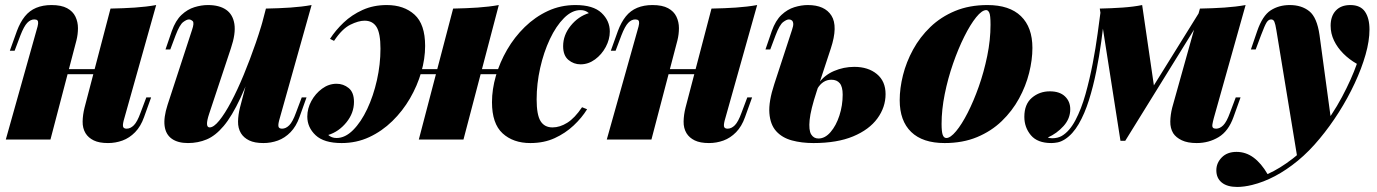

<svg xmlns="http://www.w3.org/2000/svg" viewBox="-20 -553 5456 761"><path d="M149 -279H419V-259H149ZM180 0H3L125 -434Q130 -450 131 -459Q132 -468 128.5 -472Q125 -476 116 -476Q101 -476 88 -462.5Q75 -449 61 -413L38 -352H19L47 -430Q60 -465 78.5 -488Q97 -511 123.5 -522Q150 -533 184 -533Q223 -533 246 -520.5Q269 -508 279 -487Q289 -466 289 -441.5Q289 -417 283 -393ZM473 -85Q466 -62 467.5 -52.5Q469 -43 482 -43Q497 -43 510.5 -56.5Q524 -70 537 -106L560 -167H579L551 -89Q538 -52 515.5 -29Q493 -6 465.5 4Q438 14 408 14Q373 14 351.5 3.5Q330 -7 319 -25Q307 -45 307.5 -71.5Q308 -98 315 -126L418 -519Q470 -520 515 -523Q560 -526 599 -533Z M1006 -354Q967 -237 933 -164.5Q899 -92 866.5 -53.5Q834 -15 799.5 -0.5Q765 14 725 14Q685 14 661 -3Q637 -20 632.5 -53.5Q628 -87 644 -137L741 -434Q751 -463 743.5 -469.5Q736 -476 729 -476Q720 -476 706 -465.5Q692 -455 676 -413L655 -357H636L661 -430Q676 -472 699.5 -494Q723 -516 750.5 -524.5Q778 -533 804 -533Q849 -533 876 -514.5Q903 -496 909 -458Q915 -420 895 -361L809 -102Q791 -48 811 -48Q827 -48 849 -75Q871 -102 896 -149Q921 -196 946 -256.5Q971 -317 994 -383.5Q1017 -450 1034 -516ZM1089 -85Q1082 -62 1083.5 -52.5Q1085 -43 1098 -43Q1113 -43 1126.5 -56.5Q1140 -70 1153 -106L1176 -167H1195L1167 -89Q1154 -52 1131.5 -29Q1109 -6 1081.5 4Q1054 14 1024 14Q989 14 967.5 3.5Q946 -7 935 -25Q923 -45 923.5 -71.5Q924 -98 931 -126L1034 -519Q1086 -520 1131 -523Q1176 -526 1215 -533Z M1611 -279H2001V-259H1611ZM1288 -399Q1310 -433 1342 -463.5Q1374 -494 1417 -513.5Q1460 -533 1513 -533Q1581 -533 1623 -495Q1665 -457 1665 -371Q1665 -320 1649.5 -266.5Q1634 -213 1605 -163Q1576 -113 1535 -73Q1494 -33 1443.5 -9.5Q1393 14 1334 14Q1264 14 1231 -17Q1198 -48 1198 -91Q1198 -123 1214 -152.5Q1230 -182 1256.5 -201.5Q1283 -221 1314 -221Q1341 -221 1362 -204Q1383 -187 1383 -149Q1383 -105 1353 -68Q1323 -31 1281 -18Q1288 -12 1296 -9Q1304 -6 1314 -6Q1348 -6 1379.5 -37.5Q1411 -69 1435.5 -121Q1460 -173 1474 -235.5Q1488 -298 1488 -360Q1488 -421 1472.5 -446Q1457 -471 1425 -471Q1401 -471 1368.5 -455Q1336 -439 1304 -391ZM1776 -519Q1828 -520 1873 -523Q1918 -526 1957 -533L1817 0Q1817 0 1799 0Q1781 0 1755 0Q1729 0 1702.5 0Q1676 0 1658 0Q1640 0 1640 0ZM2281 -513Q2247 -513 2215.5 -481.5Q2184 -450 2159.5 -398Q2135 -346 2121 -283.5Q2107 -221 2107 -159Q2107 -98 2122.5 -73Q2138 -48 2170 -48Q2199 -48 2228.5 -66.5Q2258 -85 2287 -128L2307 -120Q2286 -86 2253.5 -55.5Q2221 -25 2178.5 -5.5Q2136 14 2082 14Q2014 14 1972 -24.5Q1930 -63 1930 -148Q1930 -199 1945.5 -252.5Q1961 -306 1990 -356Q2019 -406 2060 -446Q2101 -486 2151.5 -509.5Q2202 -533 2261 -533Q2331 -533 2364 -502Q2397 -471 2397 -428Q2397 -397 2381 -367Q2365 -337 2338.5 -317.5Q2312 -298 2281 -298Q2254 -298 2233 -315.5Q2212 -333 2212 -370Q2212 -414 2242 -451Q2272 -488 2314 -501Q2307 -507 2299 -510Q2291 -513 2281 -513Z M2531 -279H2801V-259H2531ZM2562 0H2385L2507 -434Q2512 -450 2513 -459Q2514 -468 2510.5 -472Q2507 -476 2498 -476Q2483 -476 2470 -462.5Q2457 -449 2443 -413L2420 -352H2401L2429 -430Q2442 -465 2460.5 -488Q2479 -511 2505.5 -522Q2532 -533 2566 -533Q2605 -533 2628 -520.5Q2651 -508 2661 -487Q2671 -466 2671 -441.5Q2671 -417 2665 -393ZM2855 -85Q2848 -62 2849.5 -52.5Q2851 -43 2864 -43Q2879 -43 2892.5 -56.5Q2906 -70 2919 -106L2942 -167H2961L2933 -89Q2920 -52 2897.5 -29Q2875 -6 2847.5 4Q2820 14 2790 14Q2755 14 2733.5 3.5Q2712 -7 2701 -25Q2689 -45 2689.5 -71.5Q2690 -98 2697 -126L2800 -519Q2852 -520 2897 -523Q2942 -526 2981 -533Z M3366 -288Q3421 -288 3455.5 -259.5Q3490 -231 3490 -180Q3490 -128 3457.5 -83.5Q3425 -39 3361.5 -12.5Q3298 14 3204 14Q3157 14 3118.5 3.5Q3080 -7 3056.5 -33Q3033 -59 3029.5 -104.5Q3026 -150 3049 -220L3119 -434Q3125 -451 3124 -460Q3123 -469 3118 -472.5Q3113 -476 3107 -476Q3098 -476 3084 -465.5Q3070 -455 3054 -413L3033 -357H3014L3039 -430Q3054 -472 3077.5 -494Q3101 -516 3128.5 -524.5Q3156 -533 3182 -533Q3249 -533 3275.5 -491Q3302 -449 3273 -361L3217 -191Q3193 -118 3189 -77.5Q3185 -37 3195 -20.5Q3205 -4 3224 -4Q3250 -4 3272 -29.5Q3294 -55 3307 -95Q3320 -135 3320 -178Q3320 -209 3308.5 -223Q3297 -237 3275 -237Q3258 -237 3244 -228Q3230 -219 3220 -202L3223 -221Q3247 -255 3285.5 -271.5Q3324 -288 3366 -288Z M3889 -513Q3872 -513 3849 -484.5Q3826 -456 3802 -408Q3778 -360 3757.5 -301Q3737 -242 3724.5 -180Q3712 -118 3712 -62Q3712 -31 3716.5 -18.5Q3721 -6 3731 -6Q3747 -6 3769.5 -33Q3792 -60 3815.5 -106Q3839 -152 3859.5 -210Q3880 -268 3893 -331.5Q3906 -395 3906 -455Q3906 -493 3901 -503Q3896 -513 3889 -513ZM3546 -156Q3546 -203 3559 -255Q3572 -307 3599 -356.5Q3626 -406 3667.5 -446Q3709 -486 3765.5 -509.5Q3822 -533 3894 -533Q3981 -533 4026.5 -489Q4072 -445 4072 -363Q4072 -316 4059 -264Q4046 -212 4019 -162.5Q3992 -113 3950.5 -73Q3909 -33 3852.5 -9.5Q3796 14 3724 14Q3637 14 3591.5 -30Q3546 -74 3546 -156Z M4791 -85Q4787 -70 4785.5 -60.5Q4784 -51 4787.5 -47Q4791 -43 4800 -43Q4815 -43 4828.5 -56.5Q4842 -70 4855 -106L4878 -167H4897L4869 -89Q4849 -33 4810 -9.5Q4771 14 4723 14Q4687 14 4664 3Q4641 -8 4630 -25Q4618 -45 4618.5 -71.5Q4619 -98 4626 -126L4736 -519Q4788 -520 4833 -523Q4878 -526 4917 -533ZM4359 -498Q4353 -448 4345 -389Q4337 -330 4325 -270Q4313 -210 4296 -156Q4279 -102 4255.5 -61.5Q4232 -21 4201 -1Q4185 9 4171.5 11.5Q4158 14 4147 14Q4092 14 4066 -17Q4040 -48 4040 -90Q4040 -140 4070 -165.5Q4100 -191 4141 -191Q4180 -191 4201 -171Q4222 -151 4222 -120Q4222 -83 4195.5 -53.5Q4169 -24 4133 -8Q4135 -7 4139.5 -6Q4144 -5 4150 -5Q4172 -5 4188 -14Q4219 -32 4242.5 -76.5Q4266 -121 4282.5 -180Q4299 -239 4311 -301.5Q4323 -364 4330.5 -420Q4338 -476 4343 -513ZM4421 5 4339 -519Q4385 -520 4429 -523Q4473 -526 4507 -533L4555 -204L4440 5ZM4450 -48 4737 -510 4752 -499 4440 5Z M5256 -75 5123 78 5039 -433Q5035 -458 5031 -467Q5027 -476 5018 -476Q5008 -476 5000.5 -464.5Q4993 -453 4978 -413L4957 -357H4938L4963 -430Q4984 -491 5016.5 -512Q5049 -533 5092 -533Q5139 -533 5169.5 -508.5Q5200 -484 5210 -414ZM5004 137Q5053 115 5104 75.5Q5155 36 5208 -31Q5261 -97 5299 -168.5Q5337 -240 5358 -300Q5328 -317 5304.5 -340.5Q5281 -364 5267.5 -392Q5254 -420 5254 -451Q5254 -489 5274.5 -511Q5295 -533 5332 -533Q5372 -533 5390 -507Q5408 -481 5408 -436Q5408 -391 5392.5 -336.5Q5377 -282 5349.5 -223Q5322 -164 5286.5 -108Q5251 -52 5211 -4Q5169 47 5124 84Q5079 121 5033.5 145Q4988 169 4943 180Q4927 184 4911.5 186Q4896 188 4884 188Q4844 188 4822.5 170.5Q4801 153 4801 122Q4801 93 4822.5 71Q4844 49 4881 49Q4918 49 4948.5 71.5Q4979 94 5004 137Z"/></svg>

Font: Playfair Display Black
Style: Italic
Weight: 900
Italic angle: -14°
Designer: Claus Eggers Sørensen
Foundry: Claus Eggers Sørensen
Version: Version 1.203